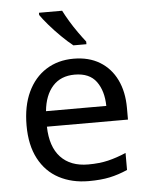

<svg xmlns="http://www.w3.org/2000/svg" viewBox="-54 -811 673 866"><g transform="rotate(-5 282.0 -378.0)"><path d="M292 -546Q361 -546 410.5 -516Q460 -486 486.5 -431.5Q513 -377 513 -304V-251H146Q148 -160 192.5 -112.5Q237 -65 317 -65Q368 -65 407.5 -74.5Q447 -84 489 -102V-25Q448 -7 408 1.5Q368 10 313 10Q237 10 178.5 -21Q120 -52 87.5 -113.5Q55 -175 55 -264Q55 -352 84.5 -415Q114 -478 167.5 -512Q221 -546 292 -546ZM291 -474Q228 -474 191.5 -433.5Q155 -393 148 -321H421Q420 -389 389 -431.5Q358 -474 291 -474ZM260 -766Q271 -744 287.5 -716.5Q304 -689 322.5 -663Q341 -637 356 -618V-606H297Q274 -624 245 -652.5Q216 -681 191.5 -709.5Q167 -738 155 -756V-766Z"/></g></svg>

Font: Noto Music
Style: Regular
Weight: 400
Designer: Monotype Design Team, Benjamin Yang
Foundry: Monotype Imaging Inc.
Version: Version 2.002; ttfautohint (v1.8.4.7-5d5b)